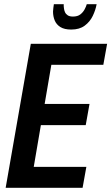

<svg xmlns="http://www.w3.org/2000/svg" viewBox="-20 -896 531 916"><path d="M7 0 127 -687H491L473 -587H225L193 -400H407L389 -299H175L141 -100H392L374 0ZM320 -755Q287 -755 268 -767Q249 -779 241 -798.5Q233 -818 233 -841Q233 -849 234.5 -858Q236 -867 237 -876H284Q284 -872 284 -867Q284 -862 285 -857Q286 -847 290 -838Q294 -829 303 -823Q312 -817 328 -817Q350 -817 363 -827Q376 -837 383.5 -851Q391 -865 394 -876H441Q436 -848 422.5 -820Q409 -792 384 -773.5Q359 -755 320 -755Z"/></svg>

Font: Archivo ExtraCondensed SemiBold
Style: Italic
Weight: 600
Width: 2
Italic angle: -10°
Designer: Hector Gatti
Foundry: Omnibus-Type
Version: Version 2.001